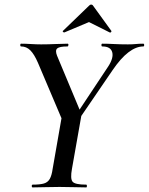

<svg xmlns="http://www.w3.org/2000/svg" viewBox="-20 -815 647 835"><path d="M303 -266 288 -281 450 -525Q475 -563 468 -588Q461 -613 425 -613Q421 -613 421 -619Q421 -625 425 -625Q448 -625 476 -623.5Q504 -622 536 -622Q557 -622 570.5 -623.5Q584 -625 603 -625Q607 -625 607 -619Q607 -613 603 -613Q572 -613 538.5 -587.5Q505 -562 469 -509ZM122 0Q118 0 118 -6Q118 -12 122 -12Q154 -12 171 -17Q188 -22 196.5 -37Q205 -52 209 -81L249 -310L335 -319L293 -81Q285 -38 295.5 -25Q306 -12 355 -12Q358 -12 358 -6Q358 0 355 0Q331 0 302 -1Q273 -2 239 -2Q204 -2 175 -1Q146 0 122 0ZM260 -271 145 -542Q129 -579 112 -596Q95 -613 72 -613Q68 -613 68 -619Q68 -625 72 -625Q91 -625 114.5 -623.5Q138 -622 159 -622Q189 -622 221.5 -623.5Q254 -625 274 -625Q278 -625 277.5 -619Q277 -613 273 -613Q239 -613 229 -604.5Q219 -596 228 -573L335 -317ZM260 -674Q258 -673 254.5 -676Q251 -679 254 -681L367 -790Q371 -795 376.5 -795Q382 -795 385 -790L464 -681Q466 -679 463 -675.5Q460 -672 457 -674L367 -719Z"/></svg>

Font: Cormorant Garamond Light SemiBold
Style: Italic
Weight: 600
Italic angle: -10°
Version: Version 4.001